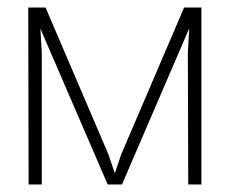

<svg xmlns="http://www.w3.org/2000/svg" viewBox="-20 -490 610 510"><path d="M101 -470 268 -80 290 -15H280L302 -80L469 -470H515V0H480L479 -350L484 -438L494 -441L304 0H266L76 -440L86 -437L91 -350V0H56L55 -470Z"/></svg>

Font: Kreadon
Style: Regular
Weight: 400
Designer: kohakuno
Foundry: StudioGnu
Version: Version 1.000;Glyphs 3.1.2 (3151)